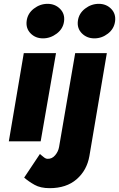

<svg xmlns="http://www.w3.org/2000/svg" viewBox="-20 -737 621 1001"><path d="M104 -460 26 0H192L272 -460ZM119 -628Q114 -589 139.5 -563Q165 -537 204 -537Q243 -537 276 -562Q309 -587 314 -626Q319 -665 293 -691Q267 -717 228 -717Q189 -717 156.5 -692Q124 -667 119 -628ZM188 66 106 189Q129 209 160 226.5Q191 244 239 244Q326 244 379.5 197.5Q433 151 446 77L537 -460H372L288 29Q284 53 267.5 72.5Q251 92 228 91Q218 91 207 81.5Q196 72 188 66ZM386 -628Q381 -589 407 -563Q433 -537 472 -537Q511 -537 543 -562Q575 -587 580 -626Q585 -665 559.5 -691Q534 -717 495 -717Q456 -717 423.5 -692Q391 -667 386 -628Z"/></svg>

Font: Jost* 800 Heavy Italic
Style: Italic
Weight: 800
Italic angle: -10°
Version: Version 3.200; ttfautohint (v0.97) -l 8 -r 50 -G 200 -x 14 -